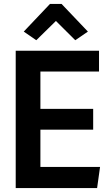

<svg xmlns="http://www.w3.org/2000/svg" viewBox="-20 -959 568 979"><path d="M60.1 -700.2H484.9V-594.2H186V-403.8H455.1V-297.9H186V-107.9H490.2L475.1 0H60.1ZM165 -753.9 101.1 -797.9 234.9 -939H293.9L428.2 -797.9L363.8 -753.9L265.1 -852.1Z"/></svg>

Font: LT Hoop SemBd
Style: Regular
Weight: 600
Designer: Daniel Lyons
Foundry: LyonsType
Version: Version 1.000